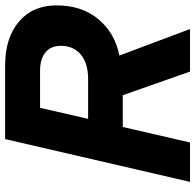

<svg xmlns="http://www.w3.org/2000/svg" viewBox="-26 -718 744 731"><g transform="rotate(-90 345.5 -352.0)"><path d="M500 -269 601 0H439L349 -256H228L169 0H19L182 -704H462Q567 -704 629 -651.5Q691 -599 691 -508Q691 -412 638.5 -349Q586 -286 500 -269ZM410 -388Q471 -388 504 -416Q537 -444 537 -492Q537 -530 512 -550.5Q487 -571 442 -571H301L259 -388Z"/></g></svg>

Font: CBA Beacon Sans Extra Bold
Style: Italic
Weight: 800
Italic angle: -13°
Designer: Wei Huang
Foundry: Wei Huang
Version: Version 1.002